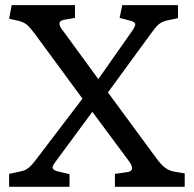

<svg xmlns="http://www.w3.org/2000/svg" viewBox="-20 -720 747 740"><path d="M15.1 0V-49.8L53.2 -58.1Q67.4 -61 74.7 -63.7Q82 -66.4 92.3 -75Q102.5 -83.5 115.2 -100.1L297.9 -339.8L111.8 -592.8Q94.7 -615.7 82.5 -625.5Q70.3 -635.3 49.8 -640.1L15.1 -647.9L24.9 -700.2H269V-650.9L229 -644Q210 -641.1 209.2 -629.9Q208.5 -618.7 223.1 -601.1L358.9 -415L486.8 -597.2Q502.4 -618.7 501.2 -627.4Q500 -636.2 479 -641.1L440.9 -650.9L451.2 -700.2H666V-649.9L627.9 -642.1Q608.4 -638.2 596.2 -629.6Q584 -621.1 565.9 -596.2L396 -363.8L585 -106.9Q602.1 -84 617.4 -72.8Q632.8 -61.5 653.8 -58.1L691.9 -51.8V0H422.9V-49.8L467.8 -56.2Q505.9 -60.5 476.1 -100.1L335.9 -289.1L195.8 -99.1Q186.5 -86.9 183.8 -80.1Q181.2 -73.2 185.5 -67.9Q189.9 -62.5 204.1 -59.1L248 -48.8V0Z"/></svg>

Font: Literata Book
Style: Regular
Weight: 400
Designer: Latin by Veronika Burian and Jose Scaglione. Greek by Irene Vlachou. Cyrillic by Vera Evstafieva
Foundry: TypeTogether
Version: Version 2.003;PS 002.003;hotconv 1.0.88;makeotf.lib2.5.64775